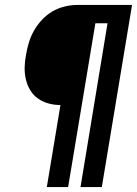

<svg xmlns="http://www.w3.org/2000/svg" viewBox="-20 -755 553 775"><path d="M169 0 224 -331Q199 -331 175.5 -337.5Q152 -344 133 -357.5Q114 -371 102 -391Q90 -411 84.5 -434.5Q79 -458 79.5 -483Q80 -508 85 -533Q89 -558 96.5 -583Q104 -608 117 -631Q130 -654 149 -674.5Q168 -695 191 -708.5Q214 -722 240 -728.5Q266 -735 291 -735H513L391 0H305L414 -661H365L255 0Z"/></svg>

Font: Iosevka SS04
Style: Bold Italic
Weight: 700
Italic angle: -9°
Monospace: yes
Designer: Belleve Invis
Foundry: Belleve Invis
Version: Version 19.0.0; ttfautohint (v1.8.4)